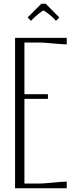

<svg xmlns="http://www.w3.org/2000/svg" viewBox="-20 -1001 415 1021"><path d="M223.1 -981 295.4 -908.2 277.8 -890.1 264.6 -903.8Q255.9 -913.1 243.2 -923.3Q230.5 -933.6 221.4 -939.5Q212.4 -945.3 210.9 -945.3Q208 -945.3 187.7 -929.4Q167.5 -913.6 158.2 -903.8L144.5 -890.1L127 -908.2L199.7 -981ZM60.1 -799.8H335V-765.1Q313 -765.1 261.2 -770Q209.5 -774.9 189.9 -774.9H109.9V-500H234.9V-475.1H109.9V-24.9H189.9Q209.5 -24.9 261.2 -30Q313 -35.2 335 -35.2V0H60.1Z"/></svg>

Font: Reswysokr
Style: Regular
Weight: 500
Version: Version 0.984